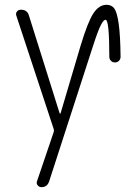

<svg xmlns="http://www.w3.org/2000/svg" viewBox="-20 -560 540 800"><path d="M203.1 -24.4 47.9 -495.1Q44.9 -504.9 50.8 -512.2Q56.6 -519.5 67.4 -519.5Q93.8 -519.5 100.6 -495.1L228.5 -87.9Q228.5 -86.9 231.4 -86.9Q232.4 -86.9 232.4 -87.9L315.4 -368.2Q345.7 -468.8 369.1 -504.4Q392.6 -540 423.8 -540Q445.3 -540 456.5 -524.4Q467.8 -508.8 474.6 -460.9Q481.4 -413.1 482.4 -323.2Q482.4 -313.5 475.6 -306.6Q468.8 -299.8 459 -299.8Q449.2 -299.8 442.4 -306.6Q435.5 -313.5 435.5 -323.2Q435.5 -478.5 419.9 -477.5Q409.2 -477.5 394.5 -443.4Q379.9 -409.2 356.4 -334L184.6 196.3Q175.8 220.7 152.3 219.7Q143.6 219.7 137.2 212.4Q130.9 205.1 133.8 196.3L203.1 -7.8Q206.1 -16.6 203.1 -24.4Z"/></svg>

Font: Rounded Mgen+ 1mn light
Style: Regular
Weight: 200
Designer: [Source Han Sans]
Ryoko NISHIZUKA  (kana & ideographs); Paul D. Hunt (Latin, Greek & Cyrillic); Wenlong ZHANG  (bopomofo
Version: Version 1.059.20150602